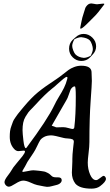

<svg xmlns="http://www.w3.org/2000/svg" viewBox="-20 -1124 658 1144"><path d="M558.6 -1098.6Q563.5 -1098.6 577.1 -1100.6Q590.8 -1102.5 594.7 -1102.5Q601.6 -1102.5 601.6 -1099.6L599.6 -1095.7Q561.5 -1043.9 542 -1025.4Q537.1 -1020.5 526.4 -1009.8Q515.6 -999 506.8 -990.2Q498 -981.4 488.3 -972.2Q478.5 -962.9 471.2 -958Q463.9 -953.1 460.9 -953.1Q458 -953.1 458 -957Q458 -960.9 459 -963.9Q461.9 -977.5 464.8 -992.7Q467.8 -1007.8 470.7 -1019.5Q473.6 -1031.2 478.5 -1044.9Q480.5 -1049.8 483.4 -1060.5Q486.3 -1071.3 488.3 -1076.2Q490.2 -1081.1 495.1 -1087.4Q500 -1093.8 506.8 -1098.6Q514.6 -1103.5 524.4 -1103.5Q529.3 -1103.5 540.5 -1101.1Q551.8 -1098.6 558.6 -1098.6ZM464.8 -902.3Q464.8 -902.3 462.9 -902.3Q456.1 -902.3 445.8 -899.4Q435.5 -896.5 428.7 -892.6L422.9 -889.6Q410.2 -866.2 410.2 -850.6Q410.2 -839.8 416.5 -823.2Q422.9 -806.6 429.7 -799.8Q447.3 -782.2 478.5 -779.3H480.5Q487.3 -779.3 497.6 -782.2Q507.8 -785.2 514.6 -789.1L520.5 -792Q533.2 -816.4 533.2 -832Q533.2 -843.8 527.3 -860.4Q521.5 -877 514.6 -883.8Q500 -898.4 464.8 -902.3ZM552.7 -847.7Q552.7 -819.3 531.2 -797.9L515.6 -781.2Q495.1 -760.7 464.8 -760.7Q435.5 -760.7 413.6 -782.2Q391.6 -803.7 391.6 -834Q391.6 -865.2 412.1 -885.7L428.7 -900.4Q450.2 -921.9 478.5 -921.9Q507.8 -921.9 530.3 -899.9Q552.7 -877.9 552.7 -847.7ZM422.9 -366.2Q431.6 -436.5 431.6 -548.8Q431.6 -609.4 425.8 -609.4Q417 -609.4 410.2 -602.5Q403.3 -595.7 400.4 -589.4Q397.5 -583 393.1 -569.3Q388.7 -555.7 386.7 -551.8Q384.8 -545.9 383.3 -542.5Q381.8 -539.1 379.4 -534.2Q377 -529.3 370.1 -517.6Q363.3 -505.9 354.5 -490.7Q345.7 -475.6 327.6 -443.8Q309.6 -412.1 288.1 -375Q296.9 -372.1 302.7 -370.1Q308.6 -368.2 310.1 -367.2Q311.5 -366.2 313 -365.7Q314.5 -365.2 316.4 -365.2Q317.4 -365.2 321.8 -365.2Q326.2 -365.2 335.4 -365.7Q344.7 -366.2 357.4 -366.2Q370.1 -366.2 388.7 -360.8Q407.2 -355.5 412.1 -355.5Q421.9 -355.5 422.9 -366.2ZM114.3 -348.6Q114.3 -330.1 119.6 -285.6Q125 -241.2 133.8 -241.2Q136.7 -241.2 139.6 -246.1Q261.7 -410.2 302.7 -495.1Q314.5 -520.5 332 -548.8Q349.6 -577.1 361.3 -600.6Q373 -624 380.9 -654.3Q381.8 -657.2 381.8 -661.1Q381.8 -666 377.9 -666Q372.1 -666 356.4 -653.3Q340.8 -640.6 320.8 -622.1Q300.8 -603.5 291 -596.7Q248 -562.5 192.4 -501Q188.5 -496.1 171.9 -479.5Q155.3 -462.9 148.9 -454.6Q142.6 -446.3 132.3 -429.2Q122.1 -412.1 118.2 -392.6Q114.3 -373 114.3 -348.6ZM6.8 -39.1Q6.8 -51.8 25.4 -76.2Q43.9 -100.6 47.9 -108.4Q56.6 -125 77.6 -149.4Q98.6 -173.8 113.8 -193.4Q128.9 -212.9 128.9 -221.7Q128.9 -226.6 121.1 -226.6Q117.2 -226.6 106.4 -225.1Q95.7 -223.6 89.8 -223.6Q79.1 -223.6 70.3 -230.5Q38.1 -259.8 38.1 -308.6Q38.1 -327.1 40 -342.8Q42 -358.4 48.3 -374.5Q54.7 -390.6 57.1 -398.9Q59.6 -407.2 71.8 -424.3Q84 -441.4 86.4 -444.8Q88.9 -448.2 105.5 -468.3Q122.1 -488.3 123 -489.3Q167 -542 206.1 -574.2Q245.1 -606.4 318.4 -654.3Q332 -663.1 353.5 -680.2Q375 -697.3 388.2 -707Q401.4 -716.8 421.9 -724.6Q442.4 -732.4 463.9 -732.4Q522.5 -732.4 525.4 -696.3Q527.3 -653.3 527.3 -641.6Q527.3 -622.1 520 -521Q512.7 -419.9 512.7 -276.4Q512.7 -252 507.8 -212.4Q502.9 -172.9 502.9 -155.3Q502.9 -116.2 517.1 -83.5Q531.2 -50.8 552.7 -50.8Q561.5 -50.8 576.7 -63.5Q591.8 -76.2 597.7 -76.2Q602.5 -76.2 606.9 -70.3Q611.3 -64.5 611.3 -58.6Q611.3 -41 576.2 -14.6Q556.6 0 525.4 0Q454.1 0 428.7 -30.3Q408.2 -57.6 408.2 -95.7Q408.2 -104.5 409.7 -127Q411.1 -149.4 411.1 -162.1V-176.8Q411.1 -201.2 415.5 -239.7Q419.9 -278.3 419.9 -279.3Q419.9 -290 411.6 -293.9Q403.3 -297.9 385.3 -298.8Q367.2 -299.8 360.4 -301.8Q301.8 -317.4 286.1 -317.4Q259.8 -317.4 242.7 -308.1Q225.6 -298.8 218.8 -287.6Q211.9 -276.4 200.7 -252.4Q189.5 -228.5 179.7 -213.9Q172.9 -202.1 162.1 -187.5Q151.4 -172.9 143.6 -159.7Q135.7 -146.5 128.9 -131.8Q127 -128.9 123 -122.1Q119.1 -115.2 116.2 -110.4Q113.3 -105.5 113.3 -102.5Q113.3 -99.6 117.2 -99.6Q122.1 -99.6 145 -104.5Q168 -109.4 177.7 -109.4Q187.5 -109.4 192.4 -108.4Q196.3 -108.4 208.5 -106.9Q220.7 -105.5 224.1 -105Q227.5 -104.5 237.3 -103Q247.1 -101.6 251.5 -99.6Q255.9 -97.7 263.2 -94.2Q270.5 -90.8 276.4 -85.9Q282.2 -81.1 288.1 -75.2Q295.9 -67.4 315.4 -67.4H325.2Q347.7 -67.4 347.7 -50.8Q347.7 -45.9 345.7 -41.5Q343.8 -37.1 339.8 -33.7Q335.9 -30.3 332.5 -27.8Q329.1 -25.4 322.3 -23.4Q315.4 -21.5 311.5 -20.5Q307.6 -19.5 299.8 -17.6Q292 -15.6 288.1 -14.6Q275.4 -10.7 259.8 -10.7Q252.9 -10.7 201.2 -21.5Q187.5 -24.4 162.1 -36.1Q136.7 -47.9 118.2 -47.9Q100.6 -47.9 72.3 -29.8Q43.9 -11.7 33.2 -11.7Q22.5 -11.7 14.6 -20.5Q6.8 -29.3 6.8 -39.1Z"/></svg>

Font: Isabella
Style: Medium
Weight: 500
Designer: John Stracke
Version: Version 001.202